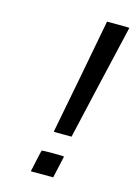

<svg xmlns="http://www.w3.org/2000/svg" viewBox="-108 -753 572 811"><g transform="rotate(15 177.5 -347.0)"><path d="M209 -441 257 -694H306Q355 -694 355 -693Q329 -579 296 -439L238 -186H199Q160 -186 160 -187Q182 -301 209 -441ZM110 -2Q130 -95 131 -96Q131 -98 180 -98Q229 -98 229 -96L208 -2V0H110Z"/></g></svg>

Font: KaTeX_SansSerif
Style: Italic
Weight: 400
Version: Version 1.1; ttfautohint (v1.3)